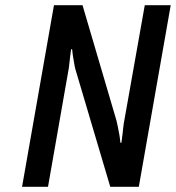

<svg xmlns="http://www.w3.org/2000/svg" viewBox="-20 -720 678 740"><path d="M65 0 188 -700H298L429 -255Q433 -239 440 -201Q442 -190 444 -170H448L452 -201Q453 -209 455 -228Q457 -247 459 -255L538 -700H638L515 0H405L273 -445Q268 -459 262 -499Q260 -510 258 -530H254L250 -499Q249 -491 247 -472Q245 -453 243 -445L165 0Z"/></svg>

Font: Scada
Style: Italic
Weight: 400
Italic angle: -10°
Designer: Jovanny Lemonad
Foundry: Jovanny Lemonad
Version: Version 4.100;PS 004.100;hotconv 1.0.88;makeotf.lib2.5.64775